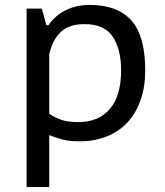

<svg xmlns="http://www.w3.org/2000/svg" viewBox="-20 -560 670 780"><path d="M88 -525H150L168 -458H177Q204 -497 247 -518.5Q290 -540 344 -540Q458 -540 514 -476.5Q570 -413 570 -274Q570 -208 551.5 -154.5Q533 -101 498.5 -63.5Q464 -26 414.5 -6Q365 14 304 14Q284 14 267.5 12.5Q251 11 237 7.5Q223 4 209 -0.5Q195 -5 180 -11V200H88ZM323 -462Q263 -462 229 -432Q195 -402 180 -340V-98Q203 -82 230 -73Q257 -64 299 -64Q380 -64 426 -117Q472 -170 472 -275Q472 -360 438 -411Q404 -462 323 -462Z"/></svg>

Font: PT Sans Caption
Style: Regular
Weight: 400
Designer: A.Korolkova, O.Umpeleva, V.Yefimov
Foundry: ParaType Ltd
Version: Version 2.004W OFL